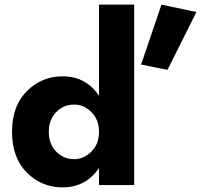

<svg xmlns="http://www.w3.org/2000/svg" viewBox="-20 -800 869 830"><path d="M250 -470Q352 -470 408 -386V-780H560V0H408V-74Q352 10 250 10Q160 10 96 -54Q32 -118 32 -230Q32 -342 96 -406Q160 -470 250 -470ZM301 -112Q342 -112 375 -144.5Q408 -177 408 -230Q408 -283 375 -315.5Q342 -348 301 -348Q255 -348 223 -315.5Q191 -283 191 -230Q191 -177 223 -144.5Q255 -112 301 -112ZM678 -780 829 -748 704 -498 590 -521Z"/></svg>

Font: renner_700bold
Style: Bold
Weight: 700
Version: Version 003.000 ; ttfautohint (v0.97) -l 8 -r 50 -G 200 -x 1